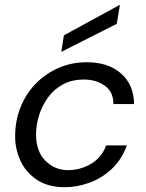

<svg xmlns="http://www.w3.org/2000/svg" viewBox="-20 -767 609 799"><path d="M250 12Q180 12 134 -18.5Q88 -49 65.5 -97.5Q43 -146 43 -199Q43 -265 65.5 -321Q88 -377 129 -419Q170 -461 224 -484.5Q278 -508 341 -508Q431 -508 484 -461Q537 -414 538 -334H452Q452 -385 416 -410.5Q380 -436 329 -436Q279 -436 241.5 -415.5Q204 -395 179.5 -361Q155 -327 142.5 -287Q130 -247 130 -208Q130 -137 169 -98Q208 -59 263 -59Q314 -59 358.5 -85Q403 -111 422 -162H508Q486 -102 444.5 -63.5Q403 -25 352 -6.5Q301 12 250 12ZM235 -551 246 -620 479 -747 466 -668Z"/></svg>

Font: Rethink Sans
Style: Italic
Weight: 400
Italic angle: -10°
Designer: The Rethink Sans project authors (Hans Thiessen). DM Sans designed by Colophon Foundry.
Foundry: Rethink Communications LLC
Version: Version 1.001